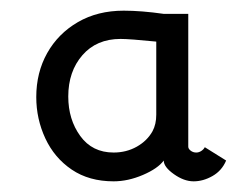

<svg xmlns="http://www.w3.org/2000/svg" viewBox="-20 -709 470 360"><path d="M48 -527Q48 -573 68.5 -609.5Q89 -646 126 -667.5Q163 -689 212 -689Q245 -689 287 -683H333V-434Q333 -430 337.5 -426.5Q342 -423 348 -423Q353 -423 357.5 -426Q362 -429 364 -433L404 -408Q396 -389 378.5 -379Q361 -369 343 -369Q325 -369 306 -382.5Q287 -396 287 -408Q276 -393 248 -381Q220 -369 193 -369Q147 -369 114.5 -391Q82 -413 65 -449.5Q48 -486 48 -527ZM266 -463Q273 -476 273 -494V-631Q223 -636 206 -636Q161 -636 134.5 -605.5Q108 -575 108 -528Q108 -485 130.5 -454Q153 -423 193 -423Q217 -423 236.5 -434Q256 -445 266 -463Z"/></svg>

Font: Bellota Text
Style: Regular
Weight: 400
Designer: Kemie Guaida
Foundry: Kemie Guaida
Version: Version 4.001